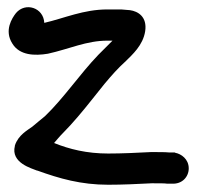

<svg xmlns="http://www.w3.org/2000/svg" viewBox="-20 -498 545 529"><path d="M112 -350C171 -363 218 -386 276 -386H290L251 -347C200 -294 156 -228 104 -178C90 -167 79 -157 69 -149C57 -140 30 -126 21 -97V-96C9 -49 68 -34 82 -28H83C144 -6 203 11 278 11C318 11 359 9 398 7C419 7 434 7 440 8H453C482 10 500 -11 500 -34C500 -60 479 -74 463 -77L461 -78H445C435 -79 419 -79 397 -79H396C358 -77 316 -75 278 -75C219 -75 171 -87 129 -104C136 -112 144 -122 154 -132C180 -158 209 -193 232 -222L268 -267C289 -292 304 -309 327 -330C344 -347 374 -373 380 -412C386 -452 360 -467 338 -470C330 -471 321 -471 314 -472H276C210 -472 158 -448 102 -435C100 -477 50 -493 24 -462C13 -448 -9 -414 14 -378C34 -345 76 -344 112 -350Z"/></svg>

Font: Stray Cat
Style: BlkCn
Weight: 900
Version: Version 1.0